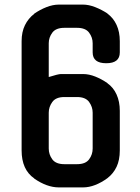

<svg xmlns="http://www.w3.org/2000/svg" viewBox="-20 -814 607 835"><path d="M383 -324Q383 -349 367.5 -370.5Q352 -392 315 -392H260Q223 -392 207.5 -370.5Q192 -349 192 -324V-168Q192 -142 207.5 -121Q223 -100 260 -100H315Q352 -100 367.5 -121Q383 -142 383 -168ZM192 -479Q211 -485 225 -488.5Q239 -492 245 -492H341Q367 -492 394.5 -481Q422 -470 448 -452H447Q473 -434 487 -403Q501 -372 501 -332V-160Q501 -118 487 -88.5Q473 -59 447 -39Q421 -20 394 -9.5Q367 1 341 1H236Q184 1 128 -38H129Q74 -76 74 -160V-635Q74 -675 88.5 -704.5Q103 -734 129 -754H128Q154 -772 182 -783Q210 -794 236 -794H341Q366 -794 394 -783Q422 -772 448 -755H447Q473 -736 487 -705.5Q501 -675 501 -635V-586Q501 -539 442 -539Q383 -539 383 -586V-626Q383 -651 367.5 -672Q352 -693 315 -693H260Q223 -693 207.5 -672Q192 -651 192 -626Z"/></svg>

Font: Gugi
Style: Regular
Weight: 400
Designer: HBKIM, TJKIM
Foundry: TAE System & Typefaces Co.
Version: Version 3.00